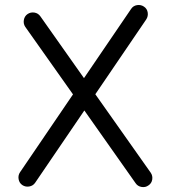

<svg xmlns="http://www.w3.org/2000/svg" viewBox="-20 -710 678 768"><path d="M69.3 30.3Q57.1 22 54.4 6.6Q51.8 -8.8 60.1 -21L272 -332.5L81.1 -602.5Q72.8 -614.7 75.4 -630.1Q78.1 -645.5 90.3 -653.8Q102.5 -662.1 117.7 -659.7Q132.8 -657.2 141.6 -644.5L315.9 -397.5L504.4 -674.3Q512.7 -687 528.1 -689.5Q543.5 -691.9 555.7 -683.6Q568.4 -675.3 570.8 -660.2Q573.2 -645 564.9 -632.3L361.3 -333L583 -19Q591.3 -6.8 588.9 8.3Q586.4 23.4 573.7 31.7Q561.5 40.5 546.1 37.8Q530.8 35.2 522.5 22.9L317.4 -268.1L120.6 21Q112.3 33.2 97.2 35.9Q82 38.6 69.3 30.3Z"/></svg>

Font: Mikhak-DS1-FD Regular
Style: Regular
Weight: 400
Designer: Amin Abedi
Version: Version 3.2